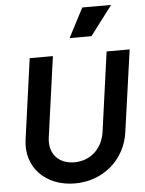

<svg xmlns="http://www.w3.org/2000/svg" viewBox="-65 -1066 850 1129"><g transform="rotate(-5 360.0 -501.5)"><path d="M332 12C499 12 630 -102 652 -262L720 -745H584L519 -276C505 -175 431 -112 339 -112C245 -112 188 -176 201 -270L267 -745H130L64 -269C42 -109 157 12 332 12ZM374 -842H503L634 -1015H464Z"/></g></svg>

Font: Mluvka Bold
Style: Italic
Weight: 700
Italic angle: -8°
Designer: Modified by Jiří Krblich, Original typeface by Gumpita Rahayu
Foundry: Gumpita Rahayu & Jiří Krblich
Version: Version 2.000;Glyphs 3.1.1 (3134)